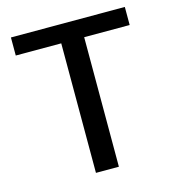

<svg xmlns="http://www.w3.org/2000/svg" viewBox="-103 -774 788 862"><g transform="rotate(-15 290.5 -343.0)"><path d="M237.2 0V-602H25.8V-686H555.2V-602H343.8V0Z"/></g></svg>

Font: Chivo Medium
Style: Regular
Weight: 500
Designer: Hector Gatti
Foundry: Omnibus-Type
Version: Version 2.002